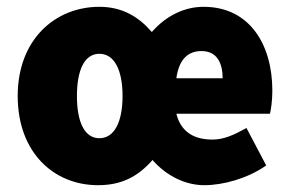

<svg xmlns="http://www.w3.org/2000/svg" viewBox="-20 -532 856 564"><path d="M268 12C338 12 386 -14 428 -62C470 -14 526 12 580 12C636 12 708 -8 762 -46L704 -156C668 -136 638 -122 604 -122C553 -122 512 -142 498 -198H773C776 -210 780 -236 780 -266C780 -400 714 -512 578 -512C522 -512 468 -486 426 -438C388 -482 340 -512 272 -512C142 -512 32 -416 32 -250C32 -84 138 12 268 12ZM272 -126C228 -126 206 -174 206 -250C206 -326 228 -374 272 -374C316 -374 340 -326 340 -250C340 -174 316 -126 272 -126ZM498 -302C506 -360 534 -382 572 -382C618 -382 634 -346 634 -302Z"/></svg>

Font: Giro Sans Black
Style: Regular
Weight: 900
Designer: Paul D. Hunt
Foundry: Adobe Systems Incorporated
Version: Version 1.000;PS 1.0;hotconv 1.0.88;makeotf.lib2.5.647800